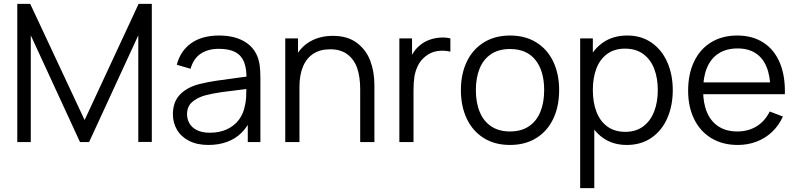

<svg xmlns="http://www.w3.org/2000/svg" viewBox="-20 -740 4148 1000"><path d="M70 0V-720H137.3L420.7 -114.7L702 -720H770.7V-0.7H700.3V-556L444 0H396.7L140.3 -556V0Z M1065.2 15Q1006.2 15 964.4 -6.6Q922.7 -28.2 901.6 -64.5Q880.5 -100.8 880.5 -145Q880.5 -208.7 917 -247Q953.5 -285.3 1017.8 -302Q1060.2 -312.7 1109.2 -319.9Q1158.2 -327.2 1242.5 -338.2Q1255.8 -339.8 1267.9 -341.2Q1280 -342.7 1290.2 -344.3L1263.8 -328.7Q1264.8 -382.8 1251 -417.3Q1237.2 -451.8 1205.2 -468.8Q1173.2 -485.7 1119.8 -485.7Q1063 -485.7 1025.2 -460.2Q987.3 -434.7 972.5 -381.7L900.8 -402.7Q919.8 -475.7 976.2 -515.3Q1032.5 -555 1121.2 -555Q1195.7 -555 1247.2 -527.1Q1298.8 -499.2 1320.2 -447Q1329.3 -425 1332.8 -397.1Q1336.2 -369.2 1336.2 -335.3V0H1270.5V-135.7L1289.5 -127.3Q1270.8 -81.3 1238.8 -49.3Q1206.8 -17.3 1162.9 -1.2Q1119 15 1065.2 15ZM1073.5 -48.7Q1123.7 -48.7 1162.3 -66.8Q1201 -84.8 1224.8 -117Q1248.5 -149.2 1255.8 -190.7Q1260.7 -210.3 1261.9 -232.8Q1263.2 -255.2 1263.2 -285.5V-294.7L1291.2 -280L1257.5 -275.7Q1184.8 -267.3 1135.5 -260.3Q1086.2 -253.3 1047.5 -243Q1006.7 -231.3 980.4 -208.2Q954.2 -185.2 954.2 -145Q954.2 -119.8 966.4 -97.9Q978.7 -76 1005.5 -62.3Q1032.3 -48.7 1073.5 -48.7Z M1856 -275.7Q1856 -340 1840.2 -385.3Q1824.3 -430.7 1789.4 -457Q1754.5 -483.3 1699.3 -483.3Q1647.7 -483.3 1612.1 -460.2Q1576.5 -437.2 1558.1 -393.2Q1539.7 -349.3 1539.7 -288L1487.7 -299.7Q1487.7 -380.7 1516.2 -437.9Q1544.7 -495.2 1595.6 -524.2Q1646.5 -553.3 1713.7 -553.3Q1790.7 -553.3 1839.1 -516.5Q1887.5 -479.7 1908.8 -422.8Q1930 -366 1930 -297V0H1856ZM1465.7 0V-540H1532V-407H1539.7V0Z M2060 0V-540H2126V-410L2113 -427Q2122 -450.7 2136.4 -471.1Q2150.8 -491.5 2168 -504.7Q2188.3 -522.3 2216.2 -532.4Q2244 -542.5 2272.7 -544.2Q2301.3 -546 2325.7 -540V-471Q2292.3 -479 2258.2 -474Q2224.2 -469 2196.3 -446.7Q2170.7 -426.7 2156.8 -398.4Q2143 -370.2 2138.3 -340.2Q2133.7 -310.3 2133.7 -269.3V0Z M2636.2 15Q2557 15 2499.3 -21.1Q2441.7 -57.2 2411.1 -121.9Q2380.5 -186.7 2380.5 -270.7Q2380.5 -355.2 2411.6 -419.6Q2442.7 -484 2500.6 -519.5Q2558.5 -555 2636.2 -555Q2715.7 -555 2773.4 -519.1Q2831.2 -483.2 2861.7 -418.8Q2892.2 -354.5 2892.2 -270.7Q2892.2 -185.7 2861.4 -121.1Q2830.7 -56.5 2772.8 -20.8Q2714.8 15 2636.2 15ZM2636.2 -55.3Q2694.7 -55.3 2734.6 -82.1Q2774.5 -108.8 2794.3 -157.4Q2814.2 -206 2814.2 -270.7Q2814.2 -370.5 2768.7 -427.6Q2723.2 -484.7 2636.2 -484.7Q2577 -484.7 2537.2 -457.8Q2497.5 -431 2478 -383Q2458.5 -335 2458.5 -270.7Q2458.5 -205 2478.8 -156.5Q2499 -108 2538.8 -81.7Q2578.5 -55.3 2636.2 -55.3Z M3244.3 15Q3172 15 3119.9 -22.2Q3067.8 -59.5 3040.9 -124.2Q3014 -188.8 3014 -270.7Q3014 -353.3 3040.9 -417.7Q3067.8 -482 3120.6 -518.5Q3173.3 -555 3247.3 -555Q3319.7 -555 3373.2 -518Q3426.8 -481 3455.4 -416.3Q3484 -351.7 3484 -270.7Q3484 -189.2 3455.4 -124.2Q3426.8 -59.2 3372.6 -22.1Q3318.3 15 3244.3 15ZM3001.7 240V-540H3067.7V-133.3H3075.3V240ZM3237 -53.3Q3291.8 -53.3 3329.8 -81.5Q3367.8 -109.7 3386.9 -158.8Q3406 -208 3406 -270.7Q3406 -333.2 3387.2 -382Q3368.3 -430.8 3330 -458.8Q3291.7 -486.7 3235.3 -486.7Q3180.5 -486.7 3142.8 -459.4Q3105.2 -432.2 3086.4 -383.7Q3067.7 -335.2 3067.7 -270.7Q3067.7 -206.7 3086.5 -157.7Q3105.3 -108.7 3143.3 -81Q3181.3 -53.3 3237 -53.3Z M3822.3 15Q3744.3 15 3685.9 -19.8Q3627.5 -54.7 3595.8 -118.7Q3564 -182.7 3564 -267.7Q3564 -355.3 3595.4 -420.2Q3626.8 -485.2 3684.5 -520.1Q3742.2 -555 3819.7 -555Q3899 -555 3955.8 -518.4Q4012.7 -481.8 4041.6 -412.9Q4070.5 -344 4067.8 -249.3H3993V-275.3Q3991.7 -345.5 3972 -392.6Q3952.3 -439.7 3914.5 -463.7Q3876.7 -487.7 3821.7 -487.7Q3764 -487.7 3723.7 -462.2Q3683.3 -436.8 3662.7 -388.2Q3642 -339.5 3642 -270Q3642 -202.2 3662.7 -154.1Q3683.3 -106 3723.3 -80.7Q3763.3 -55.3 3819.7 -55.3Q3877.2 -55.3 3920.6 -82Q3964 -108.7 3989 -159.3L4057.7 -133Q4036.3 -86.2 4001.2 -52.9Q3966 -19.7 3920.3 -2.3Q3874.7 15 3822.3 15ZM3616 -249.3V-311H4028.7V-249.3Z"/></svg>

Font: Manrope
Style: Regular
Weight: 400
Designer: Mikhail Sharanda
Foundry: Mikhail Sharanda
Version: Version 4.503